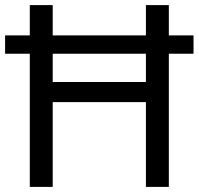

<svg xmlns="http://www.w3.org/2000/svg" viewBox="-20 -734 781 754"><path d="M97 0V-523H0V-595H97V-714H187V-595H553V-714H643V-595H740V-523H643V0H553V-333H187V0ZM187 -412H553V-523H187Z"/></svg>

Font: Noto Sans Khojki
Style: Regular
Weight: 400
Designer: Monotype Design Team
Foundry: Monotype Imaging Inc.
Version: Version 2.003; ttfautohint (v1.8.4.7-5d5b)